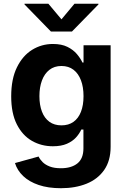

<svg xmlns="http://www.w3.org/2000/svg" viewBox="-20 -787 672 1023"><path d="M304.9 215.8Q236.7 215.8 186.1 198.6Q135.4 181.4 103.6 151.1Q71.8 120.8 59.8 81.8L185.6 47Q192.6 62.1 206.9 76.5Q221.2 90.9 245.1 100.2Q268.9 109.4 304.4 109.4Q360.3 109.4 392.4 83.7Q424.5 57.9 424.5 3.7V-96.7H413Q403.2 -74.7 384.7 -54.3Q366.1 -33.9 336.1 -20.8Q306 -7.7 261.7 -7.7Q200.3 -7.7 149.9 -36.6Q99.5 -65.5 69.6 -124.6Q39.7 -183.6 39.7 -273.8Q39.7 -366.2 70.2 -428.2Q100.6 -490.2 151.1 -521.5Q201.6 -552.7 262.1 -552.7Q308.3 -552.7 339.4 -537.2Q370.4 -521.8 389.8 -498.8Q409.1 -475.8 419.2 -454H425.1V-545.9H569.4V-4.6Q569.4 69.2 535.4 118.2Q501.4 167.2 441.8 191.5Q382.1 215.8 304.9 215.8ZM307.5 -119.1Q345.2 -119.1 371.3 -137.6Q397.5 -156.1 411.2 -191Q425 -225.9 425 -274.7Q425 -323.3 411.3 -359.3Q397.7 -395.4 371.5 -415.4Q345.4 -435.4 307.5 -435.4Q269.2 -435.4 243 -414.7Q216.7 -394 203.4 -357.9Q190 -321.7 190 -274.7Q190 -227.3 203.5 -192.2Q217 -157.1 243.2 -138.1Q269.4 -119.1 307.5 -119.1ZM237.8 -767.1 307.5 -684 376.9 -767.1H504.6V-763.5L363.5 -619.1H251.3L110.5 -763.5V-767.1Z"/></svg>

Font: Atlassian Sans
Style: Regular
Weight: 400
Designer: Rasmus Andersson
Foundry: Modifications by Atlassian Pty Ltd, manufactured by rsms
Version: Version 4.001;git-9221beed3